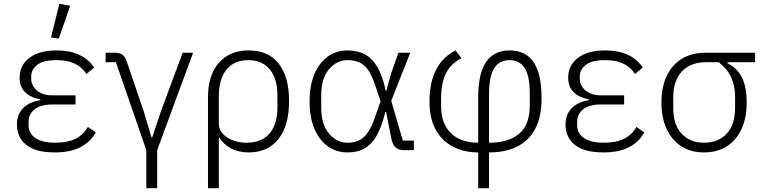

<svg xmlns="http://www.w3.org/2000/svg" viewBox="-20 -789 4014 1009"><path d="M442 -122 483 -93Q455 -43 402.5 -15.5Q350 12 267 12Q168 12 118.5 -27.5Q69 -67 69 -134Q69 -187 101 -220Q133 -253 192 -263V-267Q141 -276 112 -304.5Q83 -333 83 -381Q83 -446 134.5 -485Q186 -524 276 -524Q327 -524 365.5 -512.5Q404 -501 431 -480.5Q458 -460 475 -434L434 -400Q420 -422 399 -438.5Q378 -455 348 -464Q318 -473 276 -473Q207 -473 175.5 -448Q144 -423 144 -388V-376Q144 -339 174 -313.5Q204 -288 255 -288H377V-240H255Q195 -240 162.5 -215Q130 -190 130 -147V-132Q130 -88 166 -63.5Q202 -39 270 -39Q335 -39 377 -60Q419 -81 442 -122ZM349 -759 289 -586 248 -592 292 -769Z M749 200V0L589 -462H535V-512H581Q606 -512 621 -503Q636 -494 645 -469L736 -202L776 -67H780L825 -202L940 -512H995L806 0V200Z M1073 200V-279Q1073 -353 1097.5 -407.5Q1122 -462 1170 -493Q1218 -524 1287 -524Q1390 -524 1444.5 -455Q1499 -386 1499 -258Q1499 -128 1443 -58Q1387 12 1287 12Q1231 12 1191.5 -10.5Q1152 -33 1133 -66H1130V200ZM1275 -39Q1356 -39 1397 -88Q1438 -137 1438 -224V-288Q1438 -375 1398 -424Q1358 -473 1284 -473Q1211 -473 1170.5 -423.5Q1130 -374 1130 -283V-139Q1130 -109 1150.5 -86.5Q1171 -64 1204 -51.5Q1237 -39 1275 -39Z M2155 -50V0H2105Q2075 0 2059 -14Q2043 -28 2036 -64L2009 -201H2005Q1987 -125 1960.5 -78Q1934 -31 1896.5 -9.5Q1859 12 1806 12Q1748 12 1703 -20Q1658 -52 1632.5 -112Q1607 -172 1607 -256Q1607 -340 1632.5 -400Q1658 -460 1703 -492Q1748 -524 1806 -524Q1859 -524 1898 -503Q1937 -482 1964 -435.5Q1991 -389 2007 -311H2010L2036 -405L2074 -512H2136L2036 -259L2097 -50ZM1806 -39Q1843 -39 1869.5 -52.5Q1896 -66 1916.5 -98Q1937 -130 1955 -186L1980 -256L1955 -331Q1938 -386 1917 -417.5Q1896 -449 1869 -461Q1842 -473 1806 -473Q1750 -473 1709 -425Q1668 -377 1668 -287V-225Q1668 -135 1709 -87Q1750 -39 1806 -39Z M2493 200V12Q2416 12 2358 -19.5Q2300 -51 2268.5 -110Q2237 -169 2237 -253Q2237 -357 2272.5 -424Q2308 -491 2374 -524L2405 -483Q2350 -456 2324 -404Q2298 -352 2298 -274V-231Q2298 -168 2322.5 -125Q2347 -82 2390.5 -60.5Q2434 -39 2493 -39V-273Q2493 -406 2535.5 -465Q2578 -524 2658 -524Q2712 -524 2749.5 -498Q2787 -472 2806.5 -416.5Q2826 -361 2826 -271Q2826 -176 2793.5 -113.5Q2761 -51 2699 -19.5Q2637 12 2550 12V200ZM2550 -292V-39Q2652 -39 2708 -86Q2764 -133 2764 -235V-296Q2764 -392 2736.5 -432.5Q2709 -473 2658 -473Q2605 -473 2577.5 -431.5Q2550 -390 2550 -292Z M3325 -122 3366 -93Q3338 -43 3285.5 -15.5Q3233 12 3150 12Q3051 12 3001.5 -27.5Q2952 -67 2952 -134Q2952 -187 2984 -220Q3016 -253 3075 -263V-267Q3024 -276 2995 -304.5Q2966 -333 2966 -381Q2966 -446 3017.5 -485Q3069 -524 3159 -524Q3210 -524 3248.5 -512.5Q3287 -501 3314 -480.5Q3341 -460 3358 -434L3317 -400Q3303 -422 3282 -438.5Q3261 -455 3231 -464Q3201 -473 3159 -473Q3090 -473 3058.5 -448Q3027 -423 3027 -388V-376Q3027 -339 3057 -313.5Q3087 -288 3138 -288H3260V-240H3138Q3078 -240 3045.5 -215Q3013 -190 3013 -147V-132Q3013 -88 3049 -63.5Q3085 -39 3153 -39Q3218 -39 3260 -60Q3302 -81 3325 -122Z M3948 -462H3803V-457Q3856 -430 3880 -380Q3904 -330 3904 -250Q3904 -169 3876.5 -110Q3849 -51 3798.5 -19.5Q3748 12 3680 12Q3612 12 3562 -19.5Q3512 -51 3484 -110Q3456 -169 3456 -250Q3456 -331 3483.5 -389.5Q3511 -448 3563 -480Q3615 -512 3690 -512H3948ZM3757 -462H3690Q3609 -462 3563.5 -413.5Q3518 -365 3518 -278V-222Q3518 -134 3562 -86.5Q3606 -39 3680 -39Q3755 -39 3799 -86.5Q3843 -134 3843 -222V-278Q3843 -338 3822.5 -382.5Q3802 -427 3757 -462Z"/></svg>

Font: IBM Plex Sans Light
Style: Regular
Weight: 300
Designer: Mike Abbink, Paul van der Laan, Pieter van Rosmalen
Foundry: Bold Monday
Version: Version 3.201